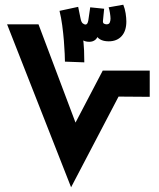

<svg xmlns="http://www.w3.org/2000/svg" viewBox="-20 -793 674 813"><path d="M358 -616Q339 -616 326.5 -625.5Q314 -635 311 -644V-764L321 -715Q324 -699 330.5 -694Q337 -689 342 -689Q351 -689 354 -707Q357 -725 362 -762L421 -756L416 -705Q415 -695 421 -692.5Q427 -690 431 -690Q442 -690 445 -698Q448 -706 448 -714Q448 -723 445.5 -738.5Q443 -754 440 -762L502 -773Q509 -756 512 -736.5Q515 -717 515 -702Q515 -662 495 -640Q475 -618 440 -618Q418 -618 403.5 -626.5Q389 -635 387 -650L397 -648Q393 -632 383 -624Q373 -616 358 -616ZM337 -529 255 -532Q255 -541 254 -565Q253 -589 250.5 -620.5Q248 -652 243.5 -685.5Q239 -719 232 -747L311 -764L329 -653Q335 -607 336 -579Q337 -551 337 -529ZM281 0 10 -690H143L337 -175L249 -177L415 -494H614V-383L482 -384Z"/></svg>

Font: Noto Sans
Style: Bold
Weight: 700
Designer: Monotype Design Team
Foundry: Monotype Imaging Inc.
Version: Version 2.000;GOOG;noto-source:20170915:90ef993387c0; ttfaut